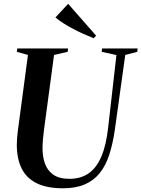

<svg xmlns="http://www.w3.org/2000/svg" viewBox="-20 -1004 761 1034"><path d="M654.5 -708 598.5 -305.5Q587.5 -229 568.2 -170.2Q549 -111.5 516.8 -71.5Q484.5 -31.5 436.2 -10.8Q388 10 320 10Q232 10 177 -17.5Q122 -45 96.2 -97.5Q70.5 -150 70.5 -225Q70.5 -242.5 72 -260.8Q73.5 -279 76 -298.5L130.5 -708L70.5 -725L73 -743H346.5L344.5 -725L271 -708L216.5 -301.5Q213.5 -276 211.2 -252Q209 -228 209 -205.5Q209 -160 222.2 -122.8Q235.5 -85.5 267.2 -63.2Q299 -41 354.5 -41Q414.5 -41 457 -70.2Q499.5 -99.5 525.8 -160.8Q552 -222 562.5 -317.5L607 -707.5L527.5 -725L530 -743H721L719.5 -725ZM484.5 -798Q457.5 -809 429.5 -821.5Q401.5 -834 374.8 -848Q348 -862 323.5 -877.5Q299 -893 278.5 -910L347 -983.5L497.5 -812Z"/></svg>

Font: Merriweather 144pt SemiBold
Style: Italic
Weight: 600
Italic angle: -7.8°
Version: Version 2.101